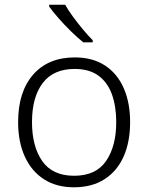

<svg xmlns="http://www.w3.org/2000/svg" viewBox="-20 -852 630 816"><path d="M533 -333Q533 -249 505.5 -187Q478 -125 424.5 -90.5Q371 -56 294 -56Q220 -56 167 -90Q114 -124 85.5 -186.5Q57 -249 57 -333Q57 -462 121 -535Q185 -608 298 -608Q374 -608 426.5 -573.5Q479 -539 506 -477Q533 -415 533 -333ZM116 -333Q116 -230 159.5 -167.5Q203 -105 295 -105Q388 -105 431 -168Q474 -231 474 -333Q474 -399 456 -450Q438 -501 399 -530Q360 -559 297 -559Q207 -559 161.5 -499Q116 -439 116 -333ZM257 -832Q269 -810 289.5 -782Q310 -754 332.5 -727Q355 -700 374 -681V-672H334Q309 -692 281 -719.5Q253 -747 228.5 -775Q204 -803 189 -824V-832Z"/></svg>

Font: Noto Sans Malayalam UI Light
Style: Regular
Weight: 300
Designer: Jelle Bosma - Monotype Design Team
Foundry: Monotype Imaging Inc.
Version: Version 2.104; ttfautohint (v1.8.4.7-5d5b)